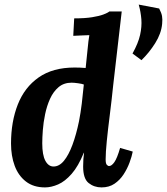

<svg xmlns="http://www.w3.org/2000/svg" viewBox="-20 -805 727 836"><path d="M176 11Q126 11 93 -14.5Q60 -40 44 -83Q28 -126 28 -180Q28 -275 57.5 -350Q87 -425 148.5 -468Q210 -511 305 -511Q312 -511 329 -510.5Q346 -510 353 -509Q358 -555 360.5 -582Q363 -609 365 -625Q367 -641 369 -652Q353 -651 331.5 -650.5Q310 -650 299 -649L303 -725Q350 -725 381 -730Q412 -735 430.5 -742Q449 -749 456 -755H510Q501 -675 491.5 -595Q482 -515 473 -435Q466 -367 458 -304Q450 -241 445 -191Q440 -141 440 -111Q440 -93 445 -87.5Q450 -82 455 -82Q466 -82 478 -99Q490 -116 503 -161L558 -145Q554 -124 544 -97Q534 -70 518 -45.5Q502 -21 478.5 -5Q455 11 422 11Q390 11 366 -8Q342 -27 342 -80Q342 -100 343 -111.5Q344 -123 346 -140H345Q321 -81 292 -48Q263 -15 233 -2Q203 11 176 11ZM213 -80Q238 -80 258.5 -105Q279 -130 295.5 -174.5Q312 -219 324 -277Q331 -313 336 -353.5Q341 -394 345 -437Q338 -440 320 -442.5Q302 -445 292 -445Q258 -445 235 -425.5Q212 -406 198 -375Q184 -344 176.5 -308Q169 -272 166.5 -238.5Q164 -205 164 -181Q164 -130 177.5 -105Q191 -80 213 -80ZM596 -543 557 -572Q582 -617 590 -653Q598 -689 595.5 -721Q593 -753 584 -785L673 -768Q683 -749 685.5 -735Q688 -721 686 -701Q682 -659 656 -617.5Q630 -576 596 -543Z"/></svg>

Font: Lora
Style: Bold Italic
Weight: 700
Italic angle: -3°
Designer: Olga Karpushina, Alexei Vanyashin (Cyrillic)
Foundry: Cyreal
Version: Version 3.004